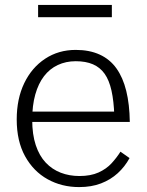

<svg xmlns="http://www.w3.org/2000/svg" viewBox="-20 -750 596 781"><path d="M111 -263Q111 -203 125.5 -159.5Q140 -116 166 -88.5Q192 -61 227 -47.5Q262 -34 303 -34Q349 -34 381 -48.5Q413 -63 434 -86Q455 -109 470 -133L507 -107Q488 -72 459 -45.5Q430 -19 391 -4Q352 11 302 11Q231 11 173.5 -21Q116 -53 82 -114.5Q48 -176 48 -264Q48 -348 78.5 -411.5Q109 -475 163.5 -511Q218 -547 288 -547Q344 -547 385.5 -528Q427 -509 453.5 -472Q480 -435 493.5 -380.5Q507 -326 508 -254H92V-296H464L445 -279Q443 -339 433.5 -381.5Q424 -424 405.5 -450Q387 -476 358 -488.5Q329 -501 288 -501Q248 -501 215 -485.5Q182 -470 159 -440Q136 -410 123.5 -365.5Q111 -321 111 -263ZM135 -730H435V-680H135Z"/></svg>

Font: Roboto Serif ExtraLight
Style: Regular
Weight: 250
Version: Version 1.007